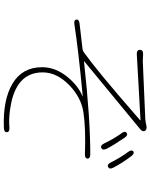

<svg xmlns="http://www.w3.org/2000/svg" viewBox="93 -880 814 1040"><g transform="rotate(90 500.0 -360.0)"><path d="M344 -181Q344 -255 399 -321Q445 -376 499 -399Q504 -401 499 -401Q254 -378 112 -356Q88 -352 86 -367Q84 -381 108 -384L245 -400Q255 -401 263 -407Q365 -480 599 -684L630 -711Q634 -714 629 -714L274 -694Q250 -693 250 -711Q250 -729 274 -728L300 -727Q312 -726 324 -727L625 -740Q636 -741 647 -743L660 -746Q682 -750 689 -738Q696 -725 678 -711L313 -410Q309 -407 314 -408Q622 -442 815 -442Q839 -442 839 -427Q838 -412 814 -413Q677 -418 589 -405Q509 -393 442 -329Q372 -261 372 -184Q372 -101 434 -56Q480 -23 553 -11Q565 -9 577 -7Q628 0 671 -4Q695 -6 696 10Q697 25 673 26Q521 32 432.5 -21Q344 -74 344 -181ZM782 -502Q768 -495 757 -517Q730 -573 702 -611Q687 -630 700 -639Q712 -648 726 -628Q770 -563 786 -530Q796 -509 782 -502ZM885 -539Q871 -531 860 -553Q831 -610 803 -647Q789 -666 800 -675Q811 -683 826 -664Q862 -617 888 -567Q899 -546 885 -539Z"/></g></svg>

Font: Resource Han Rounded JP ExtraLight
Style: Regular
Weight: 250
Designer: Cyano Hao (round all glyphs); Ryoko NISHIZUKA 西塚涼子 (kana, bopomofo & ideographs); Paul D. Hunt (Latin, Greek & Cyrillic)
Foundry: Cyano Hao
Version: 0.990